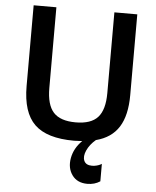

<svg xmlns="http://www.w3.org/2000/svg" viewBox="-62 -751 853 1052"><g transform="rotate(5 365.0 -224.5)"><path d="M650 -255Q650 -143 609.5 -79Q569 -15 484 7Q451 35 436 68.5Q421 102 431 125.5Q441 149 475 149Q488 149 501 145.5Q514 142 521 138L528 134V230Q498 250 458 250Q402 250 374 211Q346 172 356 117Q366 62 410 19Q382 21 365 21Q215 21 147.5 -44.5Q80 -110 80 -255V-699H205V-255Q205 -163 242.5 -121.5Q280 -80 365 -80Q449 -80 486.5 -121.5Q524 -163 524 -255V-699H650Z"/></g></svg>

Font: Fivo Sans Med
Style: Regular
Weight: 450
Designer: Alexander Slobzheninov
Foundry: Alexander Slobzheninov
Version: 1.0